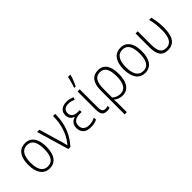

<svg xmlns="http://www.w3.org/2000/svg" viewBox="61 -1769 2980 2980"><g transform="rotate(-45 1551.0 -278.5)"><path d="M451.2 -266.1Q451.2 -201.7 438.7 -150.6Q426.3 -99.6 401.1 -64Q376 -28.3 338.6 -9.3Q301.3 9.8 251 9.8Q202.6 9.8 165.5 -9.3Q128.4 -28.3 102.8 -64.2Q77.1 -100.1 64.2 -151.1Q51.3 -202.1 51.3 -266.6Q51.3 -354 74.5 -415.3Q97.7 -476.6 142.8 -508.8Q188 -541 253.4 -541Q320.3 -541 364.3 -507.3Q408.2 -473.6 429.7 -411.9Q451.2 -350.1 451.2 -266.1ZM100.1 -266.6Q100.1 -193.4 116.5 -141.1Q132.8 -88.9 166.5 -61Q200.2 -33.2 252 -33.2Q303.7 -33.2 337.2 -60.3Q370.6 -87.4 386.5 -139.9Q402.3 -192.4 402.3 -266.6Q402.3 -336.9 387.5 -388.9Q372.6 -440.9 339.6 -469.5Q306.6 -498 252.9 -498Q175.8 -498 137.9 -437.7Q100.1 -377.4 100.1 -266.6Z M509.8 -530.8H559.6L669.9 -153.8Q674.3 -140.6 679 -122.6Q683.6 -104.5 688.2 -86.2Q692.9 -67.9 695.8 -52.7H698.2Q750.5 -114.3 786.1 -186.5Q821.8 -258.8 840.8 -344.2Q859.9 -429.7 859.9 -530.8H907.2Q907.2 -422.4 885.7 -329.3Q864.3 -236.3 820.8 -155.3Q777.3 -74.2 710.9 0H666Z M1217.8 -302.2V-260.7H1173.3Q1127.9 -260.7 1096.4 -248Q1064.9 -235.4 1048.3 -209.5Q1031.7 -183.6 1031.7 -144Q1031.7 -108.9 1046.6 -84Q1061.5 -59.1 1090.1 -45.9Q1118.7 -32.7 1159.7 -32.7Q1199.2 -32.7 1232.9 -42.5Q1266.6 -52.2 1292 -64.9V-20Q1269 -7.3 1235.6 1.2Q1202.1 9.8 1156.7 9.8Q1067.9 9.8 1025.6 -32.7Q983.4 -75.2 983.4 -142.1Q983.4 -198.7 1011.5 -233.4Q1039.6 -268.1 1087.9 -281.2V-284.7Q1043.9 -299.3 1023.2 -330.8Q1002.4 -362.3 1002.4 -404.3Q1002.4 -450.2 1023.7 -480.5Q1044.9 -510.7 1081.1 -525.9Q1117.2 -541 1162.6 -541Q1203.1 -541 1233.4 -532.5Q1263.7 -523.9 1293.5 -509.3L1273.9 -470.2Q1251.5 -482.9 1223.4 -490.7Q1195.3 -498.5 1163.1 -498.5Q1107.9 -498.5 1079.1 -473.4Q1050.3 -448.2 1050.3 -401.9Q1050.3 -354 1082.8 -328.1Q1115.2 -302.2 1179.7 -302.2Z M1446.3 -530.8V-130.4Q1446.3 -76.2 1463.9 -54.7Q1481.4 -33.2 1516.6 -33.2Q1531.2 -33.2 1546.4 -35.9Q1561.5 -38.6 1570.8 -42V-0.5Q1558.6 3.9 1542.5 6.8Q1526.4 9.8 1509.8 9.8Q1474.1 9.8 1449.2 -3.4Q1424.3 -16.6 1411.6 -46.4Q1398.9 -76.2 1398.9 -126.5V-530.8ZM1402.8 -606V-615.7Q1409.2 -631.8 1416.7 -654.8Q1424.3 -677.7 1431.4 -703.4Q1438.5 -729 1444.1 -753.2Q1449.7 -777.3 1452.6 -795.4H1502.9V-785.2Q1496.6 -758.3 1484.9 -726.3Q1473.1 -694.3 1459.5 -662.8Q1445.8 -631.3 1433.6 -606Z M2044.9 -270Q2044.9 -180.7 2022.9 -118.4Q2001 -56.2 1957.5 -23.2Q1914.1 9.8 1849.6 9.8Q1806.6 9.8 1771.7 -3.7Q1736.8 -17.1 1711.9 -39.6H1708.5Q1710.9 -7.3 1711.7 22Q1712.4 51.3 1712.4 82V237.3H1664.1V-281.2Q1664.1 -366.2 1685.1 -424.1Q1706.1 -481.9 1748.8 -511.5Q1791.5 -541 1855.5 -541Q1917.5 -541 1959.5 -510.7Q2001.5 -480.5 2023.2 -420.4Q2044.9 -360.4 2044.9 -270ZM1854 -498Q1779.8 -498 1745.8 -441.2Q1711.9 -384.3 1711.9 -277.3V-85Q1735.8 -61.5 1771.5 -47.1Q1807.1 -32.7 1847.2 -32.7Q1919.9 -32.7 1957.8 -92.5Q1995.6 -152.3 1995.6 -270Q1995.6 -381.8 1961.9 -439.9Q1928.2 -498 1854 -498Z M2546.4 -266.1Q2546.4 -201.7 2533.9 -150.6Q2521.5 -99.6 2496.3 -64Q2471.2 -28.3 2433.8 -9.3Q2396.5 9.8 2346.2 9.8Q2297.9 9.8 2260.7 -9.3Q2223.6 -28.3 2198 -64.2Q2172.4 -100.1 2159.4 -151.1Q2146.5 -202.1 2146.5 -266.6Q2146.5 -354 2169.7 -415.3Q2192.9 -476.6 2238 -508.8Q2283.2 -541 2348.6 -541Q2415.5 -541 2459.5 -507.3Q2503.4 -473.6 2524.9 -411.9Q2546.4 -350.1 2546.4 -266.1ZM2195.3 -266.6Q2195.3 -193.4 2211.7 -141.1Q2228 -88.9 2261.7 -61Q2295.4 -33.2 2347.2 -33.2Q2398.9 -33.2 2432.4 -60.3Q2465.8 -87.4 2481.7 -139.9Q2497.6 -192.4 2497.6 -266.6Q2497.6 -336.9 2482.7 -388.9Q2467.8 -440.9 2434.8 -469.5Q2401.9 -498 2348.1 -498Q2271 -498 2233.2 -437.7Q2195.3 -377.4 2195.3 -266.6Z M2848.6 9.3Q2786.1 9.3 2747.3 -16.6Q2708.5 -42.5 2690.4 -94.7Q2672.4 -147 2671.9 -225.1V-530.8H2719.7V-229Q2719.7 -130.9 2750.7 -82Q2781.7 -33.2 2850.6 -33.2Q2926.8 -33.2 2963.4 -95Q3000 -156.7 3000 -279.8Q3000 -342.3 2993.2 -404.8Q2986.3 -467.3 2969.7 -530.8H3018.6Q3028.3 -487.3 3035.2 -448Q3042 -408.7 3045.4 -368.4Q3048.8 -328.1 3048.8 -281.7Q3048.8 -133.8 2998.3 -62.3Q2947.8 9.3 2848.6 9.3Z"/></g></svg>

Font: Open Sans SemiCondensed Light
Style: Regular
Weight: 300
Width: 4
Designer: Monotype Design Team
Foundry: Monotype Imaging Inc.
Version: Version 3.000